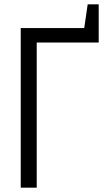

<svg xmlns="http://www.w3.org/2000/svg" viewBox="-20 -869 484 889"><path d="M76 0H150V-672H437V-849H386L370 -739H76Z"/></svg>

Font: Involve
Style: Regular
Weight: 400
Designer: Stefan Peev
Foundry: Context Ltd.
Version: Version 1.001